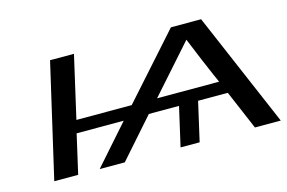

<svg xmlns="http://www.w3.org/2000/svg" viewBox="-69 -621 1147 768"><g transform="rotate(-15 505.0 -237.0)"><path d="M72 0 181 -472H280L221 -214H450L682 -474H807L1010 0H903L834 -162H711L674 0H595L632 -162H507L364 0H260L403 -162H208L171 0ZM555 -214H812Q806 -226 767 -318L729 -410Z"/></g></svg>

Font: Coval
Style: Italic
Weight: 400
Foundry: Context Ltd
Version: Version 001.000